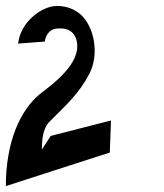

<svg xmlns="http://www.w3.org/2000/svg" viewBox="-54 -666 554 647"><path d="M-34 -39 316 -152 320 -260 117 -208 87 -162 88 -186C88 -186 89 -231 111 -254C173 -316 213 -352 247 -417C280 -480 266 -572 219 -616C199 -634 172 -646 137 -646C86 -645 15 -592 7 -519L97 -526C99 -543 110 -569 141 -570C179 -573 202 -555 206 -518C210 -475 181 -424 89 -356C29 -311 -28 -218 -34 -62Z"/></svg>

Font: Charger Slice
Style: Regular
Weight: 400
Designer: Jasper
Foundry: Cannot Into Space Fonts
Version: Version 1.1